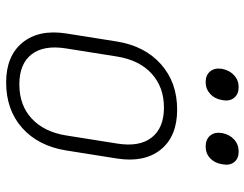

<svg xmlns="http://www.w3.org/2000/svg" viewBox="-108 -698 815 640"><g transform="rotate(90 300.0 -377.5)"><path d="M254 10Q166 10 121.5 -44.5Q77 -99 91 -190L118 -360Q133 -452 193.5 -506Q254 -560 345 -560Q434 -560 478 -505.5Q522 -451 508 -360L481 -190Q466 -97 406 -43.5Q346 10 254 10ZM261 -34Q330 -34 374.5 -75Q419 -116 431 -190L458 -360Q470 -434 438 -475Q406 -516 338 -516Q270 -516 225 -475Q180 -434 168 -360L141 -190Q129 -116 160.5 -75Q192 -34 261 -34ZM468 -655Q444 -655 431.5 -670Q419 -685 423 -710Q428 -735 444.5 -750Q461 -765 485 -765Q508 -765 520 -750Q532 -735 527 -710Q523 -685 507 -670Q491 -655 468 -655ZM253 -655Q230 -655 217.5 -670Q205 -685 209 -710Q214 -735 230.5 -750Q247 -765 270 -765Q293 -765 305.5 -750Q318 -735 313 -710Q309 -685 292.5 -670Q276 -655 253 -655Z"/></g></svg>

Font: JetBrains Mono NL Thin
Style: Italic
Weight: 100
Italic angle: -9°
Monospace: yes
Designer: Philipp Nurullin, Konstantin Bulenkov
Foundry: JetBrains
Version: Version 2.305; ttfautohint (v1.8.4.7-5d5b)